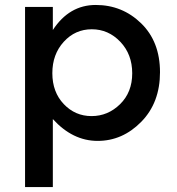

<svg xmlns="http://www.w3.org/2000/svg" viewBox="-20 -560 712 774"><path d="M193 -80V194H81V-532H193V-439Q259 -540 366 -540Q473 -540 549 -466Q625 -392 625 -269Q625 -146 549.5 -69Q474 8 373.5 8Q273 8 193 -80ZM191 -265Q191 -189 237 -140.5Q283 -92 349 -92Q415 -92 464 -140Q513 -188 513 -264.5Q513 -341 465 -391.5Q417 -442 350 -442Q283 -442 237 -391.5Q191 -341 191 -265Z"/></svg>

Font: Montserrat Alternates
Style: Regular
Weight: 400
Designer: Julieta Ulanovsky
Foundry: Julieta Ulanovsky
Version: Version 2.001